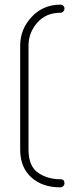

<svg xmlns="http://www.w3.org/2000/svg" viewBox="-20 -788 318 828"><path d="M241 20Q162 20 114.5 -23.5Q67 -67 67 -143V-591Q67 -662 116.5 -715Q166 -768 241 -768Q248 -768 253 -763Q258 -758 258 -751Q258 -744 253 -738.5Q248 -733 241 -733Q178 -733 140.5 -690Q103 -647 103 -591V-143Q103 -72 143.5 -43.5Q184 -15 241 -15Q258 -15 258 2Q258 10 252.5 15Q247 20 241 20Z"/></svg>

Font: Dosis
Style: ExtraLight
Weight: 250
Designer: Edgar Tolentino, Pablo Impallari, Igino Marini
Foundry: Edgar Tolentino, Pablo Impallari, Igino Marini
Version: Version 1.007